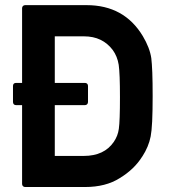

<svg xmlns="http://www.w3.org/2000/svg" viewBox="-20 -731 670 751"><path d="M78.1 0.5Q73.2 0.5 69.8 -2.9Q66.4 -6.3 66.4 -11.2V-319.8H42.5Q37.1 -319.8 33.9 -323.2Q30.8 -326.7 30.8 -332V-395Q30.8 -400.4 33.9 -403.6Q37.1 -406.7 42.5 -406.7H66.4V-699.2Q66.4 -704.1 69.8 -707.5Q73.2 -710.9 78.1 -710.9H318.8Q465.8 -710.9 538.6 -589.8Q565.9 -543.9 571.8 -503.4Q574.2 -483.9 575.7 -447.3Q577.1 -410.6 577.1 -355Q577.1 -295.9 575.2 -256.3Q573.2 -216.8 569.3 -197.3Q561.5 -157.2 536.6 -118.7V-119.1Q505.4 -68.8 448.2 -34.2Q393.6 0.5 312.5 0.5ZM194.3 -588.9V-406.7H312.5Q317.4 -406.7 320.8 -403.6Q324.2 -400.4 324.2 -395V-332Q324.2 -326.7 320.8 -323.2Q317.4 -319.8 312.5 -319.8H194.3V-121.1H307.6Q387.7 -121.1 425.3 -176.3Q433.1 -188 438 -200.4Q442.9 -212.9 444.8 -227.1Q449.2 -257.8 449.2 -351.1Q449.2 -397 448 -428.5Q446.8 -460 444.3 -477.5Q439 -510.7 420.9 -535.6Q400.9 -562 373 -575.4Q345.2 -588.9 307.6 -588.9Z"/></svg>

Font: Alte DIN 1451 Mittelschrift
Style: Bold
Weight: 700
Designer: Peter Wiegel
Foundry: Peter Wiegel
Version: Version 1.003